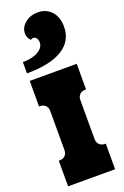

<svg xmlns="http://www.w3.org/2000/svg" viewBox="-200 -1142 772 1198"><g transform="rotate(-20 186.0 -542.5)"><path d="M342 -170V0H30V-170H36Q59 -170 72.5 -184Q86 -198 86 -220V-480Q86 -503 72.5 -516.5Q59 -530 36 -530H30V-700H342V-530H336Q314 -530 300 -516.5Q286 -503 286 -480V-220Q286 -198 300 -184Q314 -170 336 -170ZM30 -825Q93 -825 132 -847.5Q171 -870 171 -905Q171 -922 162.5 -933.5Q154 -945 141 -945Q132 -945 125 -938Q103 -958 103 -988Q103 -1028 138 -1056.5Q173 -1085 222 -1085Q278 -1085 312.5 -1047Q347 -1009 347 -945Q347 -851 266 -800.5Q185 -750 30 -750Z"/></g></svg>

Font: Exile
Style: Regular
Weight: 400
Designer: Bartłomiej Rózga @rozgatype
Version: Version 1.000; ttfautohint (v1.8.4.7-5d5b)